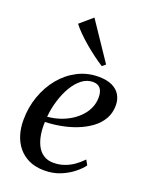

<svg xmlns="http://www.w3.org/2000/svg" viewBox="-153 -894 767 984"><g transform="rotate(20 231.0 -402.0)"><path d="M412 -89Q397 -68 368 -44.8Q339 -21.5 299.8 -5.5Q260.5 10.5 213.5 10.5Q165 10.5 129.2 -6.2Q93.5 -23 70.2 -51.8Q47 -80.5 35.8 -118Q24.5 -155.5 25 -197.5Q25 -265.5 46.8 -326.8Q68.5 -388 107 -435Q145.5 -482 198 -509.2Q250.5 -536.5 312.5 -536.5Q357 -536.5 386.2 -522.8Q415.5 -509 430 -484.5Q444.5 -460 444.5 -428Q444.5 -386 425.5 -353.2Q406.5 -320.5 373.8 -296.8Q341 -273 300.5 -257.2Q260 -241.5 216.2 -233.5Q172.5 -225.5 132 -224.5Q130 -190.5 135 -158Q140 -125.5 153 -99.2Q166 -73 188.5 -57.8Q211 -42.5 243.5 -42.5Q273.5 -42.5 300.5 -51.5Q327.5 -60.5 351.8 -77.2Q376 -94 397 -116ZM294.5 -501.5Q261.5 -501.5 234 -480.2Q206.5 -459 185.5 -423.2Q164.5 -387.5 151 -343.2Q137.5 -299 133.5 -253.5Q168.5 -256.5 200.5 -267Q232.5 -277.5 259.5 -294.5Q286.5 -311.5 306.5 -333.5Q326.5 -355.5 337.2 -381.5Q348 -407.5 348 -436.5Q348 -468.5 334.5 -485Q321 -501.5 294.5 -501.5ZM307.5 -593Q285 -607.5 258.2 -627.2Q231.5 -647 205.2 -669.2Q179 -691.5 156.5 -713.8Q134 -736 119.5 -755.5L187.5 -814L326 -608Z"/></g></svg>

Font: Merriweather 96pt
Style: Italic
Weight: 400
Italic angle: -7.8°
Version: Version 2.101